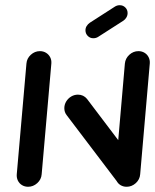

<svg xmlns="http://www.w3.org/2000/svg" viewBox="-20 -714 593 734"><path d="M87.4 0Q74.4 0 64.1 -6.3Q53.7 -12.6 48.3 -23.7Q43 -34.8 44.1 -47.8L81.1 -471.1Q82.6 -490.7 97.8 -504.6Q113 -518.5 132.6 -518.5Q145.6 -518.5 155.9 -512.2Q166.3 -505.9 171.9 -495Q177.4 -484.1 176.3 -471.1L139.3 -47.8Q137.8 -27.8 122.4 -13.9Q107 0 87.4 0ZM225.9 -300.4Q225.9 -314.1 233.1 -326.1Q240.4 -338.1 252.4 -345.2Q264.4 -352.2 278.1 -352.2Q288.5 -352.2 297.4 -348Q306.3 -343.7 312.6 -335.9L510 -75.2L433 -12.6L235.2 -273.3Q225.9 -284.8 225.9 -300.4ZM464.1 0Q451.1 0 440.7 -6.3Q430.4 -12.6 425 -23.7Q419.6 -34.8 420.7 -47.8L457.4 -471.1Q459.3 -490.7 474.4 -504.6Q489.6 -518.5 509.3 -518.5Q522.2 -518.5 532.6 -512.2Q543 -505.9 548.3 -495Q553.7 -484.1 552.6 -471.1L515.9 -47.8Q514.4 -27.8 499.1 -13.9Q483.7 0 464.1 0ZM336.7 -567.8Q324.1 -567.8 315.4 -576.7Q306.7 -585.6 306.7 -598.1Q306.7 -607 311.3 -614.4Q315.9 -621.9 323.3 -627L418.9 -688.5Q427.4 -694.1 437.8 -694.1Q450.4 -694.1 459.1 -685.4Q467.8 -676.7 467.8 -664.1Q467.8 -655.2 463.3 -647.4Q458.9 -639.6 451.5 -634.8L355.6 -573.3Q347.4 -567.8 336.7 -567.8Z"/></svg>

Font: 26F Galaxy Sans Extra Bold
Style: Italic
Weight: 800
Italic angle: -5°
Designer: C₂₉H₂₅N₃O₅
Version: Version 1.200